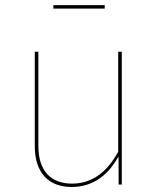

<svg xmlns="http://www.w3.org/2000/svg" viewBox="-20 -720 616 749"><path d="M388.4 -686.4V-700H188.1V-686.4ZM455.1 -518.3H441.1V-127.7C400.6 -54.8 344.6 -3.7 261.4 -3.7C178.8 -3.7 129.7 -52.7 129.7 -150.4V-518.3H115.7V-149.6C115.7 -46 169.7 9.4 259.7 9.4C345.7 9.4 404.3 -40.4 442.4 -110L442.8 0H455.1Z"/></svg>

Font: Fira Sans Hair
Style: Regular
Weight: 100
Designer: bBox Type GmbH & Carrois Corporate GbR & Edenspiekermann AG
Foundry: bBox Type GmbH & Carrois Corporate GbR & Edenspiekermann AG
Version: Version 4.300;PS 004.300;hotconv 1.0.88;makeotf.lib2.5.64775